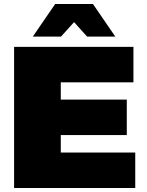

<svg xmlns="http://www.w3.org/2000/svg" viewBox="-20 -934 730 954"><path d="M50 -701H643V-525H282V-439H610V-263H282V-176H652V0H50ZM553 -752H413L348 -824L283 -752H143L254 -914H442Z"/></svg>

Font: Gontserrat Black
Style: Regular
Weight: 900
Designer: Julieta Ulanovsky
Foundry: Julieta Ulanovsky
Version: Version 6.001